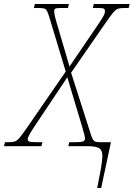

<svg xmlns="http://www.w3.org/2000/svg" viewBox="-71 -734 671 964"><path d="M443 50Q443 20 427 10Q411 0 368 0H272L277 -20H307Q337 -20 346.5 -24Q356 -28 356 -40Q356 -49 338 -109L267 -346L108 -108Q68 -49 68 -36Q68 -26 76.5 -23Q85 -20 118 -20H142L137 0H-51L-46 -20H-30Q-7 -20 4 -24Q15 -28 26.5 -41.5Q38 -55 64 -92L259 -375L178 -643Q170 -670 165 -679.5Q160 -689 150 -691.5Q140 -694 115 -694H99L104 -714H275L270 -694H241Q215 -694 208 -691Q201 -688 201 -678Q201 -668 205.5 -649Q210 -630 219 -601L278 -400L427 -619Q444 -645 450 -656.5Q456 -668 456 -677Q456 -688 449.5 -691Q443 -694 415 -694H395L400 -714H580L575 -694H557Q533 -694 521.5 -690Q510 -686 497 -670.5Q484 -655 455 -613L286 -369L382 -69Q389 -45 394.5 -35.5Q400 -26 407.5 -23Q415 -20 431 -20H486L437 210H417Q428 156 435.5 113.5Q443 71 443 50Z"/></svg>

Font: Noto Serif NarrowThin
Style: Italic
Weight: 250
Width: 4
Italic angle: -12°
Designer: Monotype Design Team
Foundry: Monotype Imaging Inc.
Version: Version 1.001